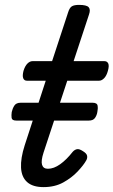

<svg xmlns="http://www.w3.org/2000/svg" viewBox="-20 -750 464 785"><path d="M158 15Q114 15 91 -5.5Q68 -26 66 -64.5Q64 -103 81 -156L167 -420H90Q79 -420 75 -430Q71 -440 76 -460Q82 -480 92 -490Q102 -500 113 -500H193L258 -698Q264 -718 273.5 -724Q283 -730 303 -730Q334 -730 342.5 -720.5Q351 -711 344 -691L281 -500H407Q418 -500 422.5 -490.5Q427 -481 421 -460Q416 -441 406 -430.5Q396 -420 385 -420H255L158 -126Q147 -92 152 -76Q157 -60 176 -60Q200 -60 226 -78.5Q252 -97 277 -129Q285 -138 294.5 -140Q304 -142 319 -132Q334 -123 336 -113.5Q338 -104 333 -95Q322 -75 297.5 -49Q273 -23 238.5 -4Q204 15 158 15ZM47 -257Q29 -257 27.5 -268Q26 -279 28 -292Q31 -306 38.5 -318Q46 -330 65 -330H358Q377 -330 379 -318Q381 -306 378 -292Q376 -279 368.5 -268Q361 -257 343 -257Z"/></svg>

Font: Playwrite IN
Style: Regular
Weight: 400
Designer: Veronika Burian, José Scaglione
Foundry: TypeTogether
Version: Version 1.002